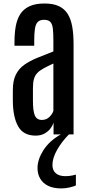

<svg xmlns="http://www.w3.org/2000/svg" viewBox="-20 -761 494 1087"><path d="M182.1 6.8Q111.8 6.8 82.5 -46.1Q53.2 -99.1 52.7 -189.9V-251Q52.7 -303.7 69.3 -337.6Q85.9 -371.6 116.7 -393.6Q147.5 -415.5 189.5 -432.9Q231.4 -450.2 282.2 -469.7V-529.3Q282.2 -572.3 279.3 -598.4Q276.4 -624.5 265.1 -636.7Q253.9 -648.9 229.5 -648.9Q205.6 -648.9 193.6 -636.5Q181.6 -624 177.7 -597.9Q173.8 -571.8 173.8 -530.8V-502H62V-523.4Q62 -571.8 69.1 -611.8Q76.2 -651.9 94.5 -680.7Q112.8 -709.5 146.2 -725.3Q179.7 -741.2 232.4 -741.2Q281.2 -741.2 313 -726.3Q344.7 -711.4 363 -682.4Q381.3 -653.3 388.9 -610.4Q396.5 -567.4 396.5 -510.7V0H283.2V-67.4Q278.3 -50.3 265.1 -33Q252 -15.6 231 -4.4Q210 6.8 182.1 6.8ZM217.3 -82Q242.7 -82 260 -99.1Q277.3 -116.2 282.2 -133.8V-401.4Q248 -385.7 225.6 -373.3Q203.1 -360.8 190.2 -346.7Q177.2 -332.5 171.9 -312.7Q166.5 -293 166.5 -263.7V-189.5Q166.5 -132.8 177.2 -107.4Q188 -82 217.3 -82ZM327.1 305.7Q282.2 305.7 252.4 291Q222.7 276.4 207.5 250.2Q192.4 224.1 192.4 190.4Q192.4 142.1 225.8 89.4Q259.3 36.6 324.2 0H370.1Q329.6 41 303.2 87.4Q276.9 133.8 276.9 172.9Q276.9 203.6 296.1 220Q315.4 236.3 350.1 236.3Q372.6 236.3 389.6 232.4Q406.7 228.5 409.7 227.5V288.6Q401.4 293.5 376.7 299.6Q352.1 305.7 327.1 305.7Z"/></svg>

Font: Antonio SemiBold
Style: Regular
Weight: 600
Designer: Vernon Adams
Foundry: Vernon Adams
Version: Version 1.002